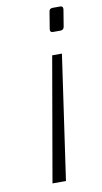

<svg xmlns="http://www.w3.org/2000/svg" viewBox="-85 -573 433 814"><g transform="rotate(-10 131.5 -166.5)"><path d="M208 -335 131 200H73L166 -335ZM235 -533Q247 -533 247 -522Q247 -521 247 -520.5Q247 -520 247 -519L235 -446Q233 -432 218 -432H187Q175 -432 175 -442Q175 -443 175 -444Q175 -445 175 -446L187 -519Q188 -527 192.5 -530Q197 -533 203 -533Z"/></g></svg>

Font: Exo Thin Light
Style: Italic
Weight: 300
Italic angle: -9°
Version: Version 2.000